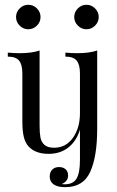

<svg xmlns="http://www.w3.org/2000/svg" viewBox="-20 -637 493 809"><path d="M150.8 -565.3Q150.8 -544.4 135.5 -529Q120.2 -513.7 99.2 -513.7Q78.2 -513.7 62.9 -529Q47.6 -544.4 47.6 -565.3Q47.6 -586.3 62.9 -601.6Q78.2 -616.9 99.2 -616.9Q120.2 -616.9 135.5 -601.6Q150.8 -586.3 150.8 -565.3ZM396 -565.3Q396 -544.4 380.6 -529Q365.3 -513.7 344.4 -513.7Q323.4 -513.7 308.1 -529Q292.7 -544.4 292.7 -565.3Q292.7 -586.3 308.1 -601.6Q323.4 -616.9 344.4 -616.9Q365.3 -616.9 380.6 -601.6Q396 -586.3 396 -565.3ZM389.5 -92.7Q389.5 21 360.5 86.3Q331.5 151.6 254.8 151.6Q222.6 151.6 206 139.9Q189.5 128.2 189.5 106.5Q189.5 88.7 200 77.8Q210.5 66.9 229 66.9Q246 66.9 256.5 76.2Q266.9 85.5 266.9 102.4Q266.9 127.4 239.5 138.7Q244.4 139.5 253.2 139.5Q287.9 139.5 302.4 115.7Q316.9 91.9 316.9 37.1V-91.1Q302.4 -42.7 268.1 -15.7Q233.9 11.3 184.7 11.3Q129.8 11.3 100.8 -19.4Q86.3 -35.5 80.2 -60.5Q74.2 -85.5 74.2 -125V-327.4Q74.2 -364.5 60.5 -381.5Q46.8 -398.4 12.9 -398.4V-415.3Q37.9 -412.9 62.9 -412.9Q113.7 -412.9 146.8 -424.2V-107.3Q146.8 -76.6 150.4 -57.7Q154 -38.7 167.3 -26.6Q180.6 -14.5 208.1 -14.5Q257.3 -14.5 287.1 -56Q316.9 -97.6 316.9 -160.5V-327.4Q316.9 -364.5 303.2 -381.5Q289.5 -398.4 255.6 -398.4V-415.3Q280.6 -412.9 305.6 -412.9Q356.5 -412.9 389.5 -424.2Z"/></svg>

Font: Playfair Display
Style: Regular
Weight: 400
Designer: Claus Eggers Sørensen
Foundry: Claus Eggers Sørensen
Version: Version 1.005; ttfautohint (v1.2) -l 10 -r 42 -G 200 -x 21 -